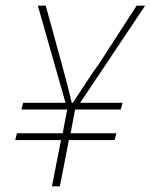

<svg xmlns="http://www.w3.org/2000/svg" viewBox="-20 -660 534 680"><path d="M164 0 196 -164H34L40 -188H202L218 -272H56L62 -296H212L114 -640H142L198 -436Q207 -403 216 -369Q225 -335 234 -296H238Q264 -335 286 -369Q308 -403 332 -436L464 -640H494L264 -296H414L408 -272H246L230 -188H392L386 -164H224L192 0Z"/></svg>

Font: Source Sans 3 ExtraLight
Style: Italic
Weight: 250
Italic angle: -11°
Designer: Paul D. Hunt
Foundry: Adobe
Version: Version 3.046;hotconv 1.0.118;makeotfexe 2.5.65603